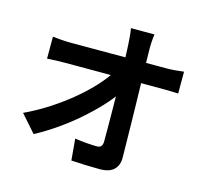

<svg xmlns="http://www.w3.org/2000/svg" viewBox="-117 -941 1234 1124"><g transform="rotate(15 500.0 -378.5)"><path d="M684.1 -801.4Q680.6 -778.2 679.1 -751Q677.6 -723.8 678.4 -699.8Q679.1 -658.5 680 -609.2Q680.9 -559.9 682.3 -504.8Q683.7 -449.7 685 -392.2Q686.3 -334.7 687.3 -277.2Q688.3 -219.6 689.2 -164.2Q690 -108.7 690.8 -57.9Q691.6 -9.8 663.7 16.8Q635.9 43.4 578.7 43.4Q533.7 43.4 490.9 41.8Q448.1 40.2 405.2 37.4L393.8 -92.7Q427.9 -87.3 464.8 -84.3Q501.7 -81.3 527.2 -81.3Q545.8 -81.3 553.8 -91.3Q561.8 -101.3 561.8 -122.6Q561.8 -157.3 561.6 -201.5Q561.5 -245.8 561 -296.6Q560.5 -347.5 559.9 -400.7Q559.3 -454 558 -507.1Q556.8 -560.2 555.5 -609.3Q554.2 -658.5 551.6 -699.8Q549.9 -732.6 547.5 -757.2Q545.1 -781.9 541.5 -801.4ZM113.3 -634.8Q134.7 -632 166.6 -629.9Q198.5 -627.7 223.9 -627.7Q239 -627.7 274.9 -627.7Q310.9 -627.7 360.5 -627.7Q410.2 -627.7 466 -627.7Q521.8 -627.7 577.1 -627.7Q632.3 -627.7 680 -627.7Q727.6 -627.7 760.7 -627.7Q793.8 -627.7 804.1 -627.7Q828.4 -627.7 859.3 -630.4Q890.3 -633 907.7 -635.6V-503.4Q884 -504.4 857.5 -505Q831 -505.7 810.9 -505.7Q802.2 -505.7 769.2 -505.7Q736.2 -505.7 687.4 -505.7Q638.6 -505.7 581.9 -505.7Q525.2 -505.7 467.7 -505.7Q410.2 -505.7 359.7 -505.7Q309.3 -505.7 274.1 -505.7Q239 -505.7 227.1 -505.7Q200.2 -505.7 170 -504.8Q139.7 -503.9 113.3 -501.9ZM60 -158.9Q138.4 -195.8 209.1 -242Q279.8 -288.2 339.1 -337.9Q398.5 -387.7 443.6 -437.4Q488.7 -487.1 515.9 -530.9L580.8 -530.4L581.8 -423.6Q551.9 -378 505.1 -327.9Q458.2 -277.7 401 -227.9Q343.7 -178 279.7 -133.5Q215.8 -89.1 151.6 -54.9Z"/></g></svg>

Font: Noto Sans KR Thin
Style: Regular
Weight: 100
Designer: Ryoko NISHIZUKA 西塚涼子 (kana, bopomofo & ideographs); Paul D. Hunt (Latin, Greek & Cyrillic); Sandoll Communications 산돌커뮤니
Foundry: Adobe
Version: Version 2.004-H2;hotconv 1.0.118;makeotfexe 2.5.65603